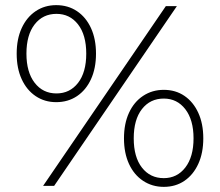

<svg xmlns="http://www.w3.org/2000/svg" viewBox="-20 -724 857 748"><path d="M199 -326Q154 -326 119 -349.5Q84 -373 64.5 -415.5Q45 -458 45 -515Q45 -572 64.5 -614.5Q84 -657 119 -680.5Q154 -704 199 -704Q245 -704 280 -680.5Q315 -657 334.5 -614.5Q354 -572 354 -515Q354 -458 334.5 -415.5Q315 -373 280 -349.5Q245 -326 199 -326ZM148 0 626 -700H669L191 0ZM200 -360Q252 -360 284 -401Q316 -442 316 -515Q316 -588 284 -629Q252 -670 200 -670Q147 -670 115 -629Q83 -588 83 -515Q83 -443 115 -401.5Q147 -360 200 -360ZM618 4Q573 4 537.5 -19.5Q502 -43 482.5 -85.5Q463 -128 463 -185Q463 -242 482.5 -284.5Q502 -327 537.5 -350.5Q573 -374 618 -374Q664 -374 698.5 -350.5Q733 -327 752.5 -284.5Q772 -242 772 -185Q772 -128 752.5 -85.5Q733 -43 698.5 -19.5Q664 4 618 4ZM618 -30Q670 -30 702 -71.5Q734 -113 734 -185Q734 -257 702 -298.5Q670 -340 618 -340Q565 -340 533 -299Q501 -258 501 -185Q501 -112 533 -71Q565 -30 618 -30Z"/></svg>

Font: Montserrat Z Light
Style: Regular
Weight: 300
Designer: Julieta Ulanovsky
Foundry: Julieta Ulanovsky
Version: Version 8.000